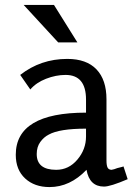

<svg xmlns="http://www.w3.org/2000/svg" viewBox="-20 -748 538 779"><path d="M498 -21Q428 9 402 9Q343 9 331 -59Q264 11 181 11Q120 11 82 -24Q44 -59 44 -120Q44 -291 329 -291V-344Q329 -444 246 -444Q207 -444 167 -428.5Q127 -413 103 -385L62 -444Q145 -509 253 -509Q331 -509 371.5 -466.5Q412 -424 412 -345V-97Q412 -77 416.5 -68Q421 -59 434 -59Q438 -61 442 -61L456 -66L472 -70Q480 -72 481 -73ZM216 -576 76 -728H199L294 -576ZM129 -123Q129 -59 208 -59Q259 -59 294 -100.5Q329 -142 329 -194V-226Q221 -226 178 -202Q158 -192 143.5 -172Q129 -152 129 -123Z"/></svg>

Font: Rosario
Style: Regular
Weight: 400
Designer: Hector Gatti
Foundry: Omnibus-Type
Version: Version 1.002